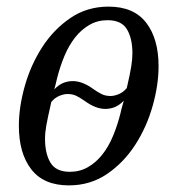

<svg xmlns="http://www.w3.org/2000/svg" viewBox="-20 -548 536 580"><path d="M188 12Q112 12 74.5 -36.5Q37 -85 37 -168Q37 -225 55 -288.5Q73 -352 107.5 -405.5Q142 -459 192.5 -493.5Q243 -528 308 -528Q384 -528 421.5 -479.5Q459 -431 459 -348Q459 -291 441 -227.5Q423 -164 388.5 -110.5Q354 -57 303.5 -22.5Q253 12 188 12ZM305 -487Q275 -487 250.5 -473Q226 -459 207 -435Q188 -411 174.5 -378.5Q161 -346 152 -310Q150 -302 148 -293Q146 -284 144 -278Q167 -303 200 -303Q229 -303 262 -279Q276 -269 287.5 -263.5Q299 -258 314 -258Q325 -258 338.5 -263.5Q352 -269 363 -282Q373 -325 376.5 -347.5Q380 -370 380 -387Q380 -432 363.5 -459.5Q347 -487 305 -487ZM191 -29Q221 -29 245.5 -43Q270 -57 289 -81Q308 -105 321.5 -137.5Q335 -170 344 -206Q346 -216 349 -226Q352 -236 354 -244Q331 -219 298 -219Q269 -219 236 -243Q222 -253 210.5 -258.5Q199 -264 184 -264Q173 -264 159.5 -258.5Q146 -253 135 -240Q124 -192 120 -169.5Q116 -147 116 -129Q116 -84 132.5 -56.5Q149 -29 191 -29Z"/></svg>

Font: IBM Plex Serif
Style: Italic
Weight: 400
Italic angle: -14°
Designer: Mike Abbink, Paul van der Laan, Pieter van Rosmalen
Foundry: Bold Monday
Version: Version 3.001